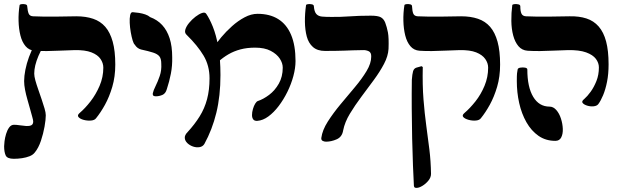

<svg xmlns="http://www.w3.org/2000/svg" viewBox="-48 -671 3010 931"><path d="M418 -98Q411 -88 393.5 -86.5Q376 -85 358.5 -89.5Q341 -94 333 -103Q325 -112 338 -123Q365 -146 391 -179.5Q417 -213 435 -255Q453 -297 453 -343Q453 -365 439.5 -385Q426 -405 395.5 -417Q365 -429 314 -428Q278 -427 245 -425.5Q212 -424 181 -423.5Q150 -423 120 -425Q93 -427 76 -447Q59 -467 51 -499Q43 -531 42 -569.5Q41 -608 47 -646Q48 -650 57 -651Q66 -652 75 -650Q84 -648 84 -640Q86 -617 91 -605Q96 -593 112 -592Q137 -591 163 -590.5Q189 -590 226.5 -590.5Q264 -591 322 -592Q368 -592 403.5 -580Q439 -568 462.5 -541Q486 -514 498.5 -469Q511 -424 511 -358Q511 -299 496.5 -250Q482 -201 461 -163Q440 -125 418 -98ZM19 99Q-13 99 -20.5 82.5Q-28 66 -28 38Q-28 30 -26 13.5Q-24 -3 -18.5 -21.5Q-13 -40 -3.5 -53Q6 -66 20 -66Q32 -66 48 -63.5Q64 -61 79 -60Q94 -59 103.5 -63.5Q113 -68 113 -82Q113 -88 108.5 -104Q104 -120 98 -142Q92 -164 85 -188Q78 -212 73.5 -235.5Q69 -259 69 -278Q69 -302 75 -332.5Q81 -363 92.5 -394.5Q104 -426 119 -452L166 -453Q149 -425 138.5 -400Q128 -375 123 -354Q118 -333 118 -314Q118 -301 123.5 -281Q129 -261 137.5 -237Q146 -213 154 -189Q162 -165 168 -145Q174 -125 174 -112Q174 -91 168 -57Q162 -23 150.5 11.5Q139 46 121 68Q112 80 95.5 86.5Q79 93 59 96Q39 99 19 99Z M708 -204Q701 -204 696.5 -206.5Q692 -209 693 -219Q696 -233 706.5 -254Q717 -275 726.5 -302.5Q736 -330 734 -362Q734 -386 725 -397.5Q716 -409 694.5 -416Q673 -423 636 -431Q628 -433 620 -438.5Q612 -444 605 -455Q600 -459 595 -475.5Q590 -492 586 -515Q582 -538 581 -560Q580 -582 583 -597Q586 -612 595 -612Q610 -611 626 -608.5Q642 -606 656.5 -601Q671 -596 680 -588Q715 -575 738.5 -549.5Q762 -524 774.5 -485.5Q787 -447 787 -393Q788 -352 780.5 -313.5Q773 -275 761 -239Q755 -217 739 -210.5Q723 -204 708 -204Z M1200 -85Q1186 -84 1180 -92Q1174 -100 1174 -113Q1174 -127 1178.5 -142.5Q1183 -158 1189.5 -168.5Q1196 -179 1202 -181Q1229 -190 1257 -211Q1285 -232 1304 -265.5Q1323 -299 1323 -343Q1323 -365 1308.5 -387Q1294 -409 1264.5 -424.5Q1235 -440 1189 -440Q1150 -440 1118 -431.5Q1086 -423 1059.5 -407.5Q1033 -392 1011 -372Q1004 -366 996 -372Q988 -378 982.5 -390Q977 -402 977 -411Q976 -419 989 -441Q1002 -463 1025 -490.5Q1048 -518 1077 -544Q1106 -570 1138 -587Q1170 -604 1201 -604Q1260 -604 1301 -578.5Q1342 -553 1363.5 -502Q1385 -451 1385 -375Q1385 -341 1374.5 -302Q1364 -263 1345.5 -225.5Q1327 -188 1303.5 -157Q1280 -126 1253.5 -106.5Q1227 -87 1200 -85ZM943 27Q935 40 919.5 42.5Q904 45 888 39.5Q872 34 860.5 23Q849 12 848 -2Q847 -16 862 -31Q896 -68 920 -106.5Q944 -145 956 -190Q968 -235 968 -291Q968 -353 939 -401.5Q910 -450 858 -501Q846 -511 850.5 -527Q855 -543 869 -560Q883 -577 900 -590Q917 -603 931.5 -608Q946 -613 952 -604Q968 -581 984 -541.5Q1000 -502 1010.5 -444.5Q1021 -387 1021 -307Q1021 -206 1001 -124Q981 -42 943 27Z M1510 -2Q1515 -40 1541.5 -81.5Q1568 -123 1603 -165Q1638 -207 1672.5 -248Q1707 -289 1729.5 -326.5Q1752 -364 1752 -396Q1753 -417 1739 -423Q1725 -429 1711 -428Q1683 -428 1662.5 -427Q1642 -426 1623 -425.5Q1604 -425 1582 -424.5Q1560 -424 1528 -424Q1491 -424 1469.5 -443Q1448 -462 1439.5 -494Q1431 -526 1430.5 -565.5Q1430 -605 1436 -646Q1437 -650 1446 -651Q1455 -652 1464.5 -650Q1474 -648 1474 -640Q1476 -614 1486 -603Q1496 -592 1514 -590.5Q1532 -589 1555 -589Q1597 -588 1644.5 -591.5Q1692 -595 1750 -595Q1785 -595 1799 -587Q1813 -579 1820 -561Q1828 -540 1833 -514Q1838 -488 1836 -434Q1834 -399 1814 -361Q1794 -323 1764.5 -283Q1735 -243 1704 -201.5Q1673 -160 1648.5 -119.5Q1624 -79 1616 -39Q1611 -7 1584.5 4.5Q1558 16 1533 16Q1524 16 1516.5 12Q1509 8 1510 -2Z M2284 -98Q2277 -88 2259.5 -86.5Q2242 -85 2224 -90Q2206 -95 2198.5 -103.5Q2191 -112 2204 -123Q2231 -146 2257.5 -179.5Q2284 -213 2301.5 -255Q2319 -297 2319 -343Q2319 -365 2305 -385Q2291 -405 2261 -417Q2231 -429 2180 -428Q2145 -427 2111.5 -425.5Q2078 -424 2047 -423.5Q2016 -423 1986 -425Q1959 -427 1942 -447Q1925 -467 1917 -499Q1909 -531 1908 -569.5Q1907 -608 1913 -646Q1914 -650 1923 -651Q1932 -652 1941 -650Q1950 -648 1950 -640Q1951 -617 1956 -605Q1961 -593 1977 -592Q2003 -591 2029 -590.5Q2055 -590 2092.5 -590.5Q2130 -591 2188 -592Q2234 -592 2269.5 -580Q2305 -568 2328.5 -541Q2352 -514 2364.5 -469Q2377 -424 2377 -358Q2377 -299 2362.5 -250Q2348 -201 2327 -163Q2306 -125 2284 -98ZM1972 240Q1965 240 1962.5 238Q1960 236 1959 230Q1957 193 1954.5 132.5Q1952 72 1950.5 0Q1949 -72 1948.5 -145.5Q1948 -219 1949 -284Q1951 -312 1955 -325.5Q1959 -339 1971 -343L1996 -350L2002 -346Q2000 -258 2005.5 -189Q2011 -120 2019 -61.5Q2027 -3 2034 53.5Q2041 110 2042 172Q2042 189 2029.5 204.5Q2017 220 2000.5 230Q1984 240 1972 240Z M2853 -166Q2846 -157 2830 -155.5Q2814 -154 2798.5 -159Q2783 -164 2777 -172Q2771 -180 2785 -191Q2800 -204 2816 -226Q2832 -248 2844 -278Q2856 -308 2856 -344Q2856 -366 2841.5 -385.5Q2827 -405 2794 -417Q2761 -429 2706 -428Q2670 -427 2636.5 -425.5Q2603 -424 2571.5 -423.5Q2540 -423 2510 -425Q2483 -427 2466 -447Q2449 -467 2440.5 -499Q2432 -531 2431.5 -569.5Q2431 -608 2436 -646Q2437 -650 2446 -651Q2455 -652 2465 -650Q2475 -648 2475 -640Q2475 -617 2480.5 -605Q2486 -593 2502 -592Q2527 -591 2553.5 -590.5Q2580 -590 2617.5 -590.5Q2655 -591 2714 -592Q2760 -593 2795.5 -581.5Q2831 -570 2855 -542.5Q2879 -515 2891 -470Q2903 -425 2903 -359Q2903 -312 2895.5 -274.5Q2888 -237 2876.5 -209.5Q2865 -182 2853 -166ZM2645 12Q2598 12 2563 -12.5Q2528 -37 2504.5 -78.5Q2481 -120 2469.5 -171.5Q2458 -223 2458 -278Q2458 -305 2459 -315Q2460 -325 2462 -334Q2463 -341 2475 -343Q2487 -345 2498 -343Q2509 -341 2509 -334Q2509 -249 2537.5 -201.5Q2566 -154 2617 -154Q2635 -154 2649.5 -137.5Q2664 -121 2672 -96Q2680 -71 2681 -46.5Q2682 -22 2673.5 -5Q2665 12 2645 12Z"/></svg>

Font: Noto Rashi Hebrew
Style: Bold
Weight: 700
Version: Version 1.006